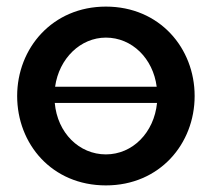

<svg xmlns="http://www.w3.org/2000/svg" viewBox="-20 -552 641 582"><path d="M301 -532C139 -532 32 -406 32 -261C32 -116 137 10 301 10C464 10 570 -116 570 -261C570 -406 464 -532 301 -532ZM301 -438C380 -438 444 -375 455 -289H147C159 -375 224 -438 301 -438ZM301 -84C220 -84 154 -149 146 -240H456C447 -150 382 -84 301 -84Z"/></svg>

Font: FIGSv2-sans-serif SemiBold
Style: Regular
Weight: 600
Designer: Matt McInerney, Pablo Impallari, Rodrigo Fuenzalida,Mirko Velimirovic
Foundry: Matt McInerney, Pablo Impallari, Rodrigo Fuenzalida
Version: Version 4.021;hotconv 1.0.109;makeotfexe 2.5.65596